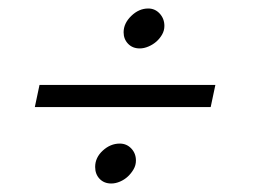

<svg xmlns="http://www.w3.org/2000/svg" viewBox="-20 -465 602 452"><path d="M487 -265 476 -213H62L73 -265ZM204 -72Q204 -94 222 -110.5Q240 -127 262 -127Q278 -127 289 -115.5Q300 -104 300 -87Q300 -76 294.5 -66.5Q289 -57 281 -49.5Q273 -42 262.5 -37.5Q252 -33 242 -33Q225 -33 214.5 -44Q204 -55 204 -72ZM271 -389Q271 -410 289 -427.5Q307 -445 329 -445Q345 -445 356 -433Q367 -421 367 -404Q367 -393 361.5 -383.5Q356 -374 348 -367Q340 -360 329.5 -355.5Q319 -351 309 -351Q292 -351 281.5 -362Q271 -373 271 -389Z"/></svg>

Font: Quattrocento Sans
Style: Italic
Weight: 400
Designer: Pablo Impallari
Foundry: Pablo Impallari, Igino Marini, Brenda Gallo
Version: Version 2.000